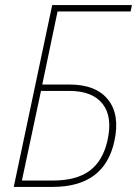

<svg xmlns="http://www.w3.org/2000/svg" viewBox="-20 -734 538 754"><path d="M34 0 185 -714H498L493 -689H206L146 -402H254Q357 -402 404.5 -342.5Q452 -283 429 -179Q390 0 187 0ZM66 -25H188Q280 -25 332 -63.5Q384 -102 402 -182Q423 -275 383 -326Q343 -377 252 -377H141Z"/></svg>

Font: Noto Sans SemiCondensed Thin
Style: Italic
Weight: 100
Width: 4
Italic angle: -12°
Designer: Monotype Design Team
Foundry: Monotype Imaging Inc.
Version: Version 2.013; ttfautohint (v1.8.4.7-5d5b)